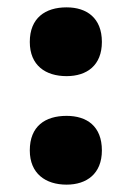

<svg xmlns="http://www.w3.org/2000/svg" viewBox="-20 -490 358 522"><path d="M61 -376C61 -312 104 -283 161 -283C216 -283 257 -312 257 -376C257 -441 216 -470 161 -470C103 -470 61 -441 61 -376ZM61 -81C61 -18 104 12 161 12C216 12 257 -18 257 -81C257 -147 216 -175 161 -175C103 -175 61 -147 61 -81Z"/></svg>

Font: Noto Sans Kannada SemiCondensed Black
Style: Regular
Weight: 900
Width: 4
Designer: Jelle Bosma - Monotype Design Team
Foundry: Monotype Imaging Inc.
Version: Version 2.005